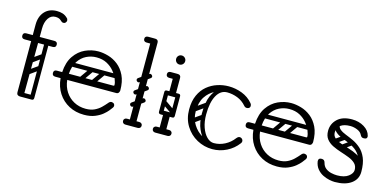

<svg xmlns="http://www.w3.org/2000/svg" viewBox="-71 -1131 3102 1536"><g transform="rotate(15 1480.5 -363.0)"><path d="M137 1Q125 1 117 -5.5Q109 -12 109 -26V-586Q109 -654 146 -695Q183 -736 247 -736Q273 -736 295 -729Q317 -722 336 -703Q341 -699 342.5 -694Q344 -689 345 -684Q345 -674 338 -666Q331 -658 321 -658Q312 -658 306.5 -661.5Q301 -665 294 -672Q278 -688 247 -688Q210 -688 188.5 -654.5Q167 -621 167 -571L164 -26Q164 -12 155.5 -5.5Q147 1 137 1ZM55 -450Q29 -450 29 -475Q29 -500 55 -500H288Q314 -500 314 -475Q314 -450 288 -450ZM133 -192Q123 -207 137 -216L214 -270Q229 -280 238 -266Q249 -251 235 -242L158 -187Q152 -183 145 -184Q138 -185 133 -192ZM133 -290Q123 -305 137 -314L214 -368Q229 -378 238 -364Q249 -349 235 -340L158 -285Q152 -281 145 -282Q138 -283 133 -290ZM233 1Q216 1 216 -16V-457Q216 -474 233 -474Q251 -474 251 -458V-17Q251 1 233 1ZM120 -17Q120 -35 137 -35H234Q251 -35 251 -18Q251 1 235 1H137Q130 1 125 -3.5Q120 -8 120 -17Z M669 10Q599 10 543.5 -19.5Q488 -49 453.5 -102Q419 -155 413 -225H369Q343 -225 343 -250Q343 -275 369 -275H413Q418 -358 454 -410Q490 -462 542.5 -486Q595 -510 651 -510Q690 -510 733.5 -497.5Q777 -485 814.5 -455.5Q852 -426 876 -376.5Q900 -327 900 -253Q900 -245 894 -235Q888 -225 874 -225H468Q474 -170 501 -128.5Q528 -87 571.5 -63.5Q615 -40 669 -40Q712 -40 742 -54.5Q772 -69 793 -89.5Q814 -110 830 -129Q836 -137 842.5 -141.5Q849 -146 856 -146Q860 -146 865.5 -144.5Q871 -143 874 -141Q884 -134 884 -120Q884 -114 879 -106Q874 -98 856 -76Q844 -61 820 -41Q796 -21 758.5 -5.5Q721 10 669 10ZM468 -276H836Q844 -276 844 -283Q844 -303 832 -332.5Q820 -362 796 -391.5Q772 -421 735.5 -440.5Q699 -460 649 -460Q605 -460 565.5 -440.5Q526 -421 499.5 -380.5Q473 -340 468 -276ZM754 -372H857V-337H754ZM648 -366Q661 -356 652 -343L586 -249Q577 -235 561 -246Q548 -256 557 -269L623 -363Q627 -368 634 -369.5Q641 -371 648 -366ZM746 -366Q759 -356 750 -343L684 -249Q675 -235 659 -246Q646 -256 655 -269L721 -363Q725 -368 732 -369.5Q739 -371 746 -366ZM450 -259Q450 -276 467 -276H799Q816 -276 816 -259Q816 -241 800 -241H468Q450 -241 450 -259ZM450 -355Q450 -372 467 -372H799Q816 -372 816 -355Q816 -337 800 -337H468Q450 -337 450 -355Z M1061 0Q1034 0 1034 -26V-700Q1034 -726 1061 -726Q1089 -726 1089 -700V-26Q1089 0 1061 0ZM1088 -702Q1086 -689 1079 -685Q1075 -678 1054 -678H1003Q991 -678 984 -685Q978 -691 978 -702Q978 -714 984 -719Q991 -726 1003 -726H1054Q1065 -726 1071 -724.5Q1077 -723 1078 -721Q1082 -717 1085 -712Q1088 -707 1088 -702ZM984 -25Q984 -36 991 -42Q998 -49 1010 -49H1059Q1071 -49 1078 -43Q1085 -36 1085 -25Q1085 -13 1078 -6Q1071 0 1059 0H1010Q998 0 991 -7Q984 -13 984 -25ZM1138 -25Q1138 -13 1131 -7Q1124 0 1112 0H1063Q1052 0 1044 -6Q1037 -13 1037 -25Q1037 -36 1044 -43Q1052 -49 1063 -49H1112Q1124 -49 1131 -42Q1138 -36 1138 -25ZM1032 -357Q1025 -352 1018.5 -354Q1012 -356 1007 -362Q1003 -369 1004 -375Q1005 -381 1012 -386L1089 -440Q1097 -446 1103.5 -443Q1110 -440 1114 -435Q1119 -428 1117.5 -422Q1116 -416 1109 -411ZM1032 -155Q1025 -150 1018.5 -152Q1012 -154 1007 -160Q1003 -167 1004 -173Q1005 -179 1012 -184L1089 -238Q1097 -244 1103.5 -241Q1110 -238 1114 -233Q1119 -226 1117.5 -220Q1116 -214 1109 -209ZM1032 -256Q1025 -251 1018.5 -253Q1012 -255 1007 -261Q1003 -268 1004 -274Q1005 -280 1012 -285L1089 -339Q1097 -345 1103.5 -342Q1110 -339 1114 -334Q1119 -327 1117.5 -321Q1116 -315 1109 -310Z M1251 -452Q1239 -452 1232 -459Q1226 -465 1226 -476Q1226 -488 1232 -493Q1239 -500 1251 -500H1302Q1313 -500 1319 -498.5Q1325 -497 1326 -495Q1334 -487 1334 -476Q1333 -465 1327 -459Q1324 -456 1318.5 -454Q1313 -452 1302 -452ZM1243 -170Q1243 -187 1260 -187H1357Q1374 -187 1374 -170Q1374 -152 1358 -152H1260Q1253 -152 1248 -156.5Q1243 -161 1243 -170ZM1308 -3Q1281 -3 1281 -29V-158Q1281 -184 1308 -184Q1336 -184 1336 -158V-29Q1336 -3 1308 -3ZM1308 -314Q1281 -314 1281 -340V-474Q1281 -500 1308 -500Q1336 -500 1336 -474V-340Q1336 -314 1308 -314ZM1243 -332Q1243 -349 1260 -349H1357Q1374 -349 1374 -332Q1374 -314 1358 -314H1260Q1253 -314 1248 -318.5Q1243 -323 1243 -332ZM1248 -267Q1258 -280 1271 -271L1365 -205Q1379 -196 1368 -180Q1358 -167 1345 -176L1251 -242Q1246 -246 1244.5 -253Q1243 -260 1248 -267ZM1356 -153Q1339 -153 1339 -170V-326Q1339 -343 1356 -343Q1374 -343 1374 -327V-171Q1374 -153 1356 -153ZM1260 -153Q1243 -153 1243 -170V-326Q1243 -343 1260 -343Q1278 -343 1278 -327V-171Q1278 -153 1260 -153ZM1231 -25Q1231 -36 1238 -42Q1245 -49 1257 -49H1306Q1318 -49 1325 -43Q1332 -36 1332 -25Q1332 -13 1325 -6Q1318 0 1306 0H1257Q1245 0 1238 -7Q1231 -13 1231 -25ZM1385 -25Q1385 -13 1378 -7Q1371 0 1359 0H1310Q1299 0 1291 -6Q1284 -13 1284 -25Q1284 -36 1291 -43Q1299 -49 1310 -49H1359Q1371 -49 1378 -42Q1385 -36 1385 -25ZM1303 -576Q1287 -576 1276.5 -587Q1266 -598 1266 -614Q1266 -629 1276.5 -640Q1287 -651 1303 -651Q1319 -651 1330 -640Q1341 -629 1341 -614Q1341 -598 1330 -587Q1319 -576 1303 -576Z M1929 -384Q1922 -380 1913 -380Q1899 -380 1890 -391Q1859 -427 1817 -443.5Q1775 -460 1731 -460Q1682 -460 1634.5 -438Q1587 -416 1556.5 -369.5Q1526 -323 1526 -250Q1526 -188 1555.5 -140.5Q1585 -93 1632 -66.5Q1679 -40 1731 -40Q1778 -40 1821.5 -62.5Q1865 -85 1895 -125Q1907 -140 1920 -140Q1930 -140 1936 -135Q1948 -126 1948 -112Q1948 -104 1942 -96Q1905 -46 1849 -18Q1793 10 1731 10Q1663 10 1603.5 -22.5Q1544 -55 1507.5 -114Q1471 -173 1471 -250Q1471 -319 1493.5 -368.5Q1516 -418 1553.5 -449Q1591 -480 1637 -495Q1683 -510 1731 -510Q1787 -510 1841 -489.5Q1895 -469 1932 -425Q1940 -416 1940 -404Q1940 -390 1929 -384ZM1502 -157Q1492 -172 1506 -181L1583 -235Q1598 -245 1607 -231Q1618 -216 1604 -207L1527 -152Q1521 -148 1514 -149Q1507 -150 1502 -157ZM1502 -255Q1492 -270 1506 -279L1583 -333Q1598 -343 1607 -329Q1618 -314 1604 -305L1527 -250Q1521 -246 1514 -247Q1507 -248 1502 -255ZM1728 -6Q1694 -8 1659.5 -35.5Q1625 -63 1601.5 -116Q1578 -169 1578 -245Q1578 -338 1601.5 -390.5Q1625 -443 1659.5 -464.5Q1694 -486 1728 -486L1731 -460Q1676 -460 1644.5 -403Q1613 -346 1613 -246Q1613 -186 1629.5 -139.5Q1646 -93 1673 -66.5Q1700 -40 1731 -40Z M2266 10Q2196 10 2140.5 -19.5Q2085 -49 2050.5 -102Q2016 -155 2010 -225H1966Q1940 -225 1940 -250Q1940 -275 1966 -275H2010Q2015 -358 2051 -410Q2087 -462 2139.5 -486Q2192 -510 2248 -510Q2287 -510 2330.5 -497.5Q2374 -485 2411.5 -455.5Q2449 -426 2473 -376.5Q2497 -327 2497 -253Q2497 -245 2491 -235Q2485 -225 2471 -225H2065Q2071 -170 2098 -128.5Q2125 -87 2168.5 -63.5Q2212 -40 2266 -40Q2309 -40 2339 -54.5Q2369 -69 2390 -89.5Q2411 -110 2427 -129Q2433 -137 2439.5 -141.5Q2446 -146 2453 -146Q2457 -146 2462.5 -144.5Q2468 -143 2471 -141Q2481 -134 2481 -120Q2481 -114 2476 -106Q2471 -98 2453 -76Q2441 -61 2417 -41Q2393 -21 2355.5 -5.5Q2318 10 2266 10ZM2065 -276H2433Q2441 -276 2441 -283Q2441 -303 2429 -332.5Q2417 -362 2393 -391.5Q2369 -421 2332.5 -440.5Q2296 -460 2246 -460Q2202 -460 2162.5 -440.5Q2123 -421 2096.5 -380.5Q2070 -340 2065 -276ZM2351 -372H2454V-337H2351ZM2245 -366Q2258 -356 2249 -343L2183 -249Q2174 -235 2158 -246Q2145 -256 2154 -269L2220 -363Q2224 -368 2231 -369.5Q2238 -371 2245 -366ZM2343 -366Q2356 -356 2347 -343L2281 -249Q2272 -235 2256 -246Q2243 -256 2252 -269L2318 -363Q2322 -368 2329 -369.5Q2336 -371 2343 -366ZM2047 -259Q2047 -276 2064 -276H2396Q2413 -276 2413 -259Q2413 -241 2397 -241H2065Q2047 -241 2047 -259ZM2047 -355Q2047 -372 2064 -372H2396Q2413 -372 2413 -355Q2413 -337 2397 -337H2065Q2047 -337 2047 -355Z M2746 10Q2727 10 2700 4.5Q2673 -1 2646 -14.5Q2619 -28 2598.5 -52.5Q2578 -77 2572 -114Q2572 -116 2572 -117.5Q2572 -119 2572 -120Q2572 -142 2597 -142H2600Q2622 -142 2628 -117Q2635 -89 2655 -73.5Q2675 -58 2701 -52Q2727 -46 2750 -46Q2811 -46 2843.5 -71Q2876 -96 2876 -124Q2876 -157 2855.5 -177Q2835 -197 2802 -210Q2769 -223 2732.5 -234.5Q2696 -246 2663 -262Q2630 -278 2609.5 -304Q2589 -330 2589 -372Q2589 -430 2631 -470Q2673 -510 2752 -510Q2809 -510 2852.5 -483.5Q2896 -457 2906 -415Q2907 -413 2907 -408Q2907 -388 2882 -388H2877Q2866 -388 2860 -394Q2854 -400 2849 -410Q2839 -431 2810 -443Q2781 -455 2752 -455Q2701 -455 2672.5 -434.5Q2644 -414 2644 -374Q2644 -345 2664.5 -328Q2685 -311 2718 -299.5Q2751 -288 2787.5 -277Q2824 -266 2857 -248.5Q2890 -231 2910.5 -201.5Q2931 -172 2931 -123Q2931 -62 2881.5 -26Q2832 10 2746 10ZM2896 -123Q2896 -189 2877 -228Q2858 -267 2828 -289Q2798 -311 2764 -324Q2730 -337 2700 -350.5Q2670 -364 2651 -385Q2632 -406 2632 -445L2667 -447Q2667 -421 2686 -405.5Q2705 -390 2735 -378.5Q2765 -367 2799 -351Q2833 -335 2863 -308.5Q2893 -282 2912 -237.5Q2931 -193 2931 -123ZM2745 -363Q2751 -356 2749 -349.5Q2747 -343 2741 -339L2681 -297Q2666 -287 2655 -300Q2645 -313 2660 -325L2720 -367Q2734 -377 2745 -363ZM2816 -337Q2821 -330 2819.5 -323.5Q2818 -317 2811 -313L2751 -271Q2737 -261 2726 -274Q2715 -288 2731 -299L2791 -341Q2804 -351 2816 -337Z"/></g></svg>

Font: Agu Display
Style: Regular
Weight: 400
Designer: Oluwaseun Badejo
Version: Version 1.103